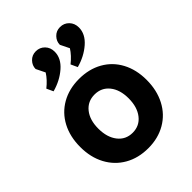

<svg xmlns="http://www.w3.org/2000/svg" viewBox="-230 -928 1065 1065"><g transform="rotate(-45 302.0 -396.0)"><path d="M40 -257Q40 -338 72.5 -399.5Q105 -461 164.5 -495Q224 -529 302 -529Q380 -529 439.5 -495.5Q499 -462 531.5 -401Q564 -340 564 -260Q564 -179 531.5 -116.5Q499 -54 439.5 -19.5Q380 15 303 15Q225 15 165.5 -19Q106 -53 73 -114.5Q40 -176 40 -257ZM421 -258Q421 -326 388.5 -366.5Q356 -407 302 -407Q248 -407 215.5 -366.5Q183 -326 183 -258Q183 -190 215.5 -148.5Q248 -107 302 -107Q356 -107 388.5 -148.5Q421 -190 421 -258ZM136 -619Q175 -650 197 -685L171 -738Q171 -765 191 -786Q211 -807 241 -807Q272 -807 293 -785.5Q314 -764 314 -731Q314 -680 267 -639Q220 -598 154 -580ZM326 -619Q365 -650 387 -685L361 -738Q361 -765 381 -786Q401 -807 431 -807Q462 -807 483 -785.5Q504 -764 504 -731Q504 -680 457 -639Q410 -598 344 -580Z"/></g></svg>

Font: Secular One
Style: Regular
Weight: 400
Designer: Michal Sahar
Foundry: Hagilda
Version: Version 1.000